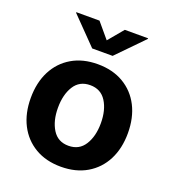

<svg xmlns="http://www.w3.org/2000/svg" viewBox="-140 -874 893 992"><g transform="rotate(20 306.5 -378.0)"><path d="M306.6 10.7Q224.6 10.7 164.6 -24.7Q104.5 -60.1 72 -123.3Q39.6 -186.5 39.6 -270.5Q39.6 -355 72 -418.5Q104.5 -481.9 164.6 -517.3Q224.6 -552.7 306.6 -552.7Q388.7 -552.7 448.7 -517.3Q508.8 -481.9 541.3 -418.5Q573.7 -355 573.7 -270.5Q573.7 -186.5 541.3 -123.3Q508.8 -60.1 448.7 -24.7Q388.7 10.7 306.6 10.7ZM306.6 -104.5Q365.2 -104.5 395 -151.9Q424.8 -199.2 424.8 -271Q424.8 -343.3 395 -390.4Q365.2 -437.5 306.6 -437.5Q248 -437.5 218.5 -390.4Q189 -343.3 189 -271Q189 -199.2 218.5 -151.9Q248 -104.5 306.6 -104.5ZM236.8 -767.1 306.6 -684.1 376 -767.1H503.9V-763.7L362.8 -619.1H250.5L109.4 -763.7V-767.1Z"/></g></svg>

Font: Inter-Bold
Style: Bold
Weight: 700
Designer: Rasmus Andersson
Foundry: rsms
Version: Version 4.000;git-a52131595